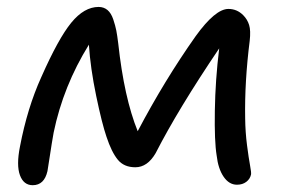

<svg xmlns="http://www.w3.org/2000/svg" viewBox="-20 -528 827 559"><path d="M75.2 11.2Q48.8 11.2 38.1 -17.8Q27.3 -46.9 38.1 -101.1Q59.6 -213.9 100.1 -303.2Q149.9 -416 187.5 -461.9Q225.1 -507.8 267.1 -507.8Q282.2 -507.8 293 -498.8Q303.7 -489.7 309.8 -471.4Q315.9 -453.1 318.6 -439.2Q321.3 -425.3 324.2 -401.9Q341.3 -243.7 380.9 -146Q459 -294.4 549.8 -422.9Q606.9 -502 645 -502Q669.9 -502 688 -483.9Q700.2 -471.7 705.3 -455.3Q710.4 -439 707 -409.2Q691.9 -289.6 693.8 -183.1Q694.3 -143.1 699.2 -105.2Q704.1 -67.4 708 -46.6Q711.9 -25.9 710.9 -20Q708 -6.8 697 1.5Q686 9.8 669.9 9.8Q647 9.8 631.1 -13.4Q615.2 -36.6 610.8 -75.2Q604 -116.2 605.5 -205.8Q606.9 -295.4 618.2 -387.2Q498.5 -210 433.1 -82Q409.2 -41 374 -41Q340.8 -41 322.8 -63.2Q304.7 -85.4 290 -129.9Q276.9 -168 260 -249Q243.2 -330.1 238.8 -397.9Q164.1 -277.3 136.2 -142.1Q130.9 -112.8 125.2 -74.5Q119.6 -36.1 118.2 -29.8Q108.9 11.2 75.2 11.2Z"/></svg>

Font: Shantell Sans Normal
Style: Italic
Weight: 400
Italic angle: -11.31°
Designer: Stephen Nixon, Anya Danilova, Shantell Martin
Foundry: Arrow Type
Version: Version 1.006;[559af2be0]